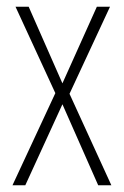

<svg xmlns="http://www.w3.org/2000/svg" viewBox="-20 -549 366 569"><path d="M144 -273 17 0H55L165 -240L271 0H310L186 -271L306 -529H267L165 -302L65 -529H26Z"/></svg>

Font: Noto Sans Bengali ExtraCondensed ExtraLight
Style: Regular
Weight: 200
Width: 2
Designer: Joana Ranito - Universal Thirst; Jelle Bosma - Monotype Design Team
Foundry: Universal Thirst ehf.
Version: Version 3.000